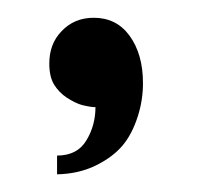

<svg xmlns="http://www.w3.org/2000/svg" viewBox="-20 -121 228 215"><path d="M35.2 -49.8Q35.2 -71.8 48.8 -85.9Q63 -101.1 85 -101.1Q110.4 -101.1 125 -81.1Q140.1 -60.5 140.1 -27.8Q140.1 -8.8 134.3 9.3Q127.9 29.3 117.2 42Q106 55.2 86.9 64.5Q67.9 73.7 43.9 74.2V53.2Q66.9 53.2 77.1 35.6Q86.9 19 86.9 -1Q81.5 -1 71.8 -3.4Q64.5 -5.4 54.7 -11.7Q45.9 -17.6 40.5 -26.4Q35.2 -35.2 35.2 -49.8Z"/></svg>

Font: SimahzazaarabicW05-Regular
Style: Regular
Weight: 400
Designer: Ahmed zaza
Foundry: Ahmed zaza
Version: Version 1.001